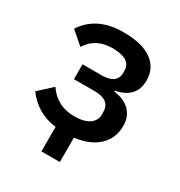

<svg xmlns="http://www.w3.org/2000/svg" viewBox="-161 -643 836 894"><g transform="rotate(30 257.0 -196.0)"><path d="M191 140V8Q88 -4 26 -88L97 -153Q148 -78 240 -78Q294 -78 321.5 -97.5Q349 -117 349 -150V-162Q349 -227 266 -227H154V-307H255Q338 -307 338 -368V-379Q338 -442 238 -442Q148 -442 105 -372L37 -431Q103 -532 245 -532Q346 -532 398 -494.5Q450 -457 450 -391Q450 -296 346 -276V-271Q402 -264 432 -233Q462 -202 462 -153Q462 -86 416.5 -43.5Q371 -1 290 9V140Z"/></g></svg>

Font: IBM Plex Sans Medm
Style: Regular
Weight: 500
Designer: Mike Abbink, Paul van der Laan, Pieter van Rosmalen
Foundry: Bold Monday
Version: Version 3.005